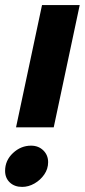

<svg xmlns="http://www.w3.org/2000/svg" viewBox="-26 -719 333 754"><path d="M139 -699H287L185 -219H37ZM-6 -48Q-6 -89 25 -118Q56 -147 96 -147Q125 -147 144 -128.5Q163 -110 163 -82Q163 -56 148 -34Q133 -12 109.5 1.5Q86 15 61 15Q31 15 12.5 -2.5Q-6 -20 -6 -48Z"/></svg>

Font: Prompt Semibold
Style: Italic
Weight: 600
Italic angle: -12°
Designer: Katatrad Team
Foundry: CadsonDemak
Version: Version 1.000